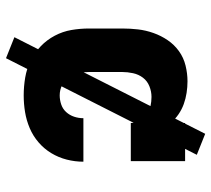

<svg xmlns="http://www.w3.org/2000/svg" viewBox="-52 -585 704 640"><g transform="rotate(90 300.0 -265.0)"><path d="M298 8Q268 8 238.5 3Q209 -2 182.5 -15Q156 -28 134.5 -48.5Q113 -69 99 -95.5Q85 -122 80 -151Q75 -180 75 -210V-320Q75 -347 78 -373Q81 -399 90 -424.5Q99 -450 114 -472Q129 -494 150.5 -509.5Q172 -525 198.5 -531.5Q225 -538 251 -538Q270 -538 289.5 -535Q309 -532 327 -525.5Q345 -519 361 -508Q377 -497 390 -482V-530H517V-349H390Q390 -365 383 -379.5Q376 -394 363 -402.5Q350 -411 334.5 -414.5Q319 -418 303 -418Q285 -418 267.5 -411Q250 -404 239 -389.5Q228 -375 224 -356.5Q220 -338 220 -320V-210Q220 -192 223.5 -174.5Q227 -157 237 -142.5Q247 -128 263.5 -120Q280 -112 298 -112Q313 -112 328 -117Q343 -122 353.5 -133.5Q364 -145 369 -160Q374 -175 374 -191Q374 -191 374 -191Q374 -191 374 -191Q374 -191 374 -191Q374 -191 374 -191H519Q519 -191 519 -191Q519 -191 519 -191Q519 -163 512 -135.5Q505 -108 490.5 -84Q476 -60 454.5 -41.5Q433 -23 407 -12Q381 -1 353.5 3.5Q326 8 298 8ZM174 67 104 39 426 -597 496 -569Z"/></g></svg>

Font: Iosevka Curly Slab HvEx
Style: Regular
Weight: 900
Width: 7
Monospace: yes
Designer: Belleve Invis
Foundry: Belleve Invis
Version: Version 11.1.0; ttfautohint (v1.8.3)